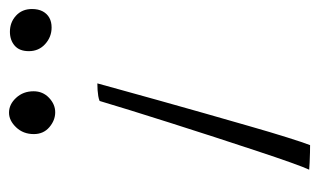

<svg xmlns="http://www.w3.org/2000/svg" viewBox="-161 -546 708 426"><g transform="rotate(-90 193.0 -333.0)"><path d="M84 1Q79.5 1 67.8 0.8Q56 0.5 44.8 0Q33.5 -0.5 29.5 -1Q34.5 -11.5 45.5 -42.2Q56.5 -73 71 -117Q85.5 -161 101.8 -210.8Q118 -260.5 133.5 -309.5Q149 -358.5 161.8 -399.5Q174.5 -440.5 182 -466Q187 -468 193 -469Q199 -470 206.2 -470.5Q213.5 -471 221 -471Q216.5 -455 206.5 -418.5Q196.5 -382 183 -333.8Q169.5 -285.5 154.8 -233.8Q140 -182 126.2 -134Q112.5 -86 101.2 -50.2Q90 -14.5 84 1ZM157 -564.5Q139 -564.5 123.8 -577.5Q108.5 -590.5 108.5 -612Q108.5 -635.5 123.5 -651.2Q138.5 -667 156 -667Q174.5 -667 189 -651.2Q203.5 -635.5 203.5 -612.5Q203.5 -592 189 -578.2Q174.5 -564.5 157 -564.5ZM345 -572.5Q324 -572.5 308.2 -586.8Q292.5 -601 292.5 -623Q292.5 -644 304.8 -654.5Q317 -665 335.5 -665Q356.5 -665 371.2 -651.5Q386 -638 386 -616Q386 -602 380.8 -592.2Q375.5 -582.5 366.5 -577.5Q357.5 -572.5 345 -572.5Z"/></g></svg>

Font: Grandstander Thin
Style: Italic
Weight: 100
Italic angle: -15°
Designer: Tyler Finck
Foundry: Etcetera Type Co
Version: Version 1.200